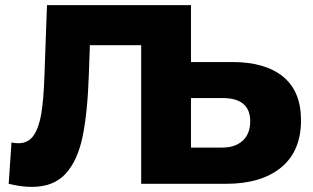

<svg xmlns="http://www.w3.org/2000/svg" viewBox="-20 -720 1224 752"><path d="M1159 -249Q1159 -128 1081 -64Q1003 0 864 0H533V-543H332L328 -429Q323 -279 303.5 -185Q284 -91 237 -39.5Q190 12 104 12Q64 12 14 0L25 -162Q38 -159 52 -159Q91 -159 112 -190Q133 -221 142 -276.5Q151 -332 154 -421L164 -700H728V-477H890Q1019 -477 1089 -419.5Q1159 -362 1159 -249ZM960 -245Q960 -336 851 -336H728V-142H851Q901 -142 930.5 -169Q960 -196 960 -245Z"/></svg>

Font: CMG Sans ExtraBold
Style: Regular
Weight: 800
Designer: Julieta Ulanovsky
Foundry: Julieta Ulanovsky
Version: Version 7.200